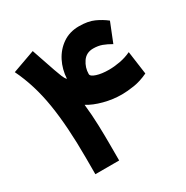

<svg xmlns="http://www.w3.org/2000/svg" viewBox="-155 -803 907 935"><g transform="rotate(-30 298.0 -336.0)"><path d="M413.6 -535.6Q374.5 -535.6 353.8 -505.1Q333 -474.6 333 -438.5Q333 -425.3 361.1 -416.3Q389.2 -407.2 429.7 -407.2Q459.5 -407.2 492.4 -413.3Q525.4 -419.4 555.2 -433.6L573.2 -303.2Q531.2 -283.2 491.7 -277.3Q452.1 -271.5 423.8 -271.5Q373.5 -271.5 323.7 -284.7Q273.9 -297.9 240.7 -318.8Q247.6 -256.8 249.3 -197.3Q251 -137.7 251 -92.8V0H117.2V-94.2Q117.2 -268.6 96.7 -396Q76.2 -523.4 25.9 -626.5L152.8 -671.9L197.8 -540Q207 -514.2 213.6 -497.6Q220.2 -481 229.5 -471.2Q232.4 -522.9 254.6 -566.7Q276.9 -610.4 315.9 -637.2Q355 -664.1 407.7 -664.1Q458.5 -664.1 491.9 -648.9Q525.4 -633.8 552.7 -612.3L509.8 -504.9Q484.9 -519.5 462.9 -527.6Q440.9 -535.6 413.6 -535.6Z"/></g></svg>

Font: Vazirmatn FD ExtraBold
Style: Regular
Weight: 800
Designer: Saber Rastikerdar
Foundry: Saber Rastikerdar
Version: Version 33.003